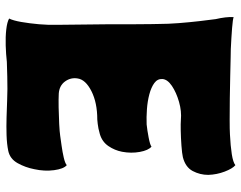

<svg xmlns="http://www.w3.org/2000/svg" viewBox="-106 -730 845 673"><g transform="rotate(90 316.5 -393.5)"><path d="M456 -182Q470 -184 491.5 -187Q513 -190 532.5 -194.5Q552 -199 559 -205Q572 -194 576.5 -160.5Q581 -127 573 -91Q567 -60 552 -33Q537 -6 509 0Q485 5 454 6Q423 7 391 6Q359 5 332.5 4Q306 3 292 3Q278 3 248.5 3.5Q219 4 197 5Q171 8 140 9Q109 10 83 7Q57 4 45 -3Q52 -17 57 -45.5Q62 -74 65 -108Q68 -142 67 -173L65 -356V-441Q65 -477 64.5 -501Q64 -525 64 -527Q64 -560 61 -598Q58 -636 54 -670.5Q50 -705 47 -727Q43 -744 41 -760.5Q39 -777 40 -790Q47 -787 78.5 -784.5Q110 -782 152 -780Q155 -780 181 -779.5Q207 -779 245.5 -778Q284 -777 325.5 -776.5Q367 -776 401 -776Q435 -776 451 -777Q492 -779 520.5 -783.5Q549 -788 559 -796Q571 -786 581.5 -758.5Q592 -731 593 -701Q593 -672 579.5 -646.5Q566 -621 531 -612Q518 -609 490.5 -607Q463 -605 437.5 -604.5Q412 -604 401 -605Q370 -608 337 -598.5Q304 -589 281 -573.5Q258 -558 257 -540Q256 -523 271 -512Q286 -501 310.5 -494.5Q335 -488 363 -486Q391 -484 416 -485Q436 -487 462 -492Q488 -497 494 -502Q507 -491 512.5 -461Q518 -431 512 -399Q507 -373 492 -351Q477 -329 450 -321Q429 -315 414 -313.5Q399 -312 399 -312Q340 -312 299.5 -291.5Q259 -271 255 -243Q251 -219 265.5 -199Q280 -179 308 -177Q327 -176 356.5 -176.5Q386 -177 414.5 -178.5Q443 -180 456 -182Z"/></g></svg>

Font: Potta One
Style: Regular
Weight: 400
Designer: 108,108go
Foundry: Font Zone 108
Version: Version 1.000